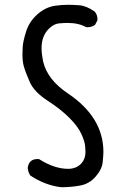

<svg xmlns="http://www.w3.org/2000/svg" viewBox="-20 -786 540 804"><path d="M236 -2Q169 -10 107 -51Q98 -64 96 -83Q101 -120 137 -120H143Q208 -79 265 -79Q300 -79 321 -102Q338 -121 338 -150Q338 -154 336.5 -174Q335 -194 320.5 -225.5Q306 -257 270 -293Q234 -329 178.5 -365Q123 -401 104.5 -443Q86 -485 79 -511Q74 -530 74 -558Q74 -566 75 -588.5Q76 -611 89 -653Q102 -695 136 -725.5Q170 -756 211 -762Q238 -766 267 -766Q282 -766 311.5 -764Q341 -762 376 -738Q388 -725 388 -706V-701L378 -682Q364 -672 347 -672H341Q310 -690 262 -690Q248 -690 226.5 -688Q205 -686 184 -665Q154 -635 154 -584Q154 -561 161 -527Q179 -452 264 -395Q413 -295 413 -150Q413 -137 410 -107Q407 -77 380.5 -46.5Q354 -16 315.5 -9Q277 -2 236 -2Z"/></svg>

Font: Xiaolai Mono SC
Style: Regular
Weight: 400
Monospace: yes
Designer: LXGW / Nozomi Seto
Version: Version 3.113;September 30, 2024